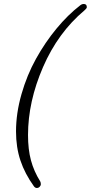

<svg xmlns="http://www.w3.org/2000/svg" viewBox="-20 -767 454 960"><path d="M164.1 172.9Q156.2 172.9 149.9 165Q104.5 102.1 82.3 35.9Q60.1 -30.3 60.1 -109.9Q60.1 -200.7 87.4 -296.1Q114.7 -391.6 160.2 -473.4Q205.6 -555.2 262.5 -624Q319.3 -692.9 380.9 -740.2Q389.2 -747.1 398.9 -747.1Q414.1 -747.1 414.1 -731Q414.1 -725.1 401.9 -714.8Q270 -604 195.1 -431.4Q120.1 -258.8 120.1 -91.8Q120.1 -20 134.8 34.7Q149.4 89.4 181.2 140.1Q184.1 146 184.1 153.8Q184.1 161.1 178.2 167Q172.4 172.9 164.1 172.9Z"/></svg>

Font: Junicode SmCond
Style: Italic
Weight: 400
Width: 4
Italic angle: -11°
Designer: Peter S. Baker
Version: Version 2.206